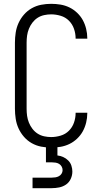

<svg xmlns="http://www.w3.org/2000/svg" viewBox="-20 -763 540 1003"><path d="M247 8Q221 8 195 3Q169 -2 146 -15Q123 -28 105.5 -48Q88 -68 77 -92Q66 -116 62 -142.5Q58 -169 58 -195V-540Q58 -566 62 -592.5Q66 -619 77 -643Q88 -667 105.5 -687Q123 -707 146 -720Q169 -733 195 -738Q221 -743 247 -743Q272 -743 296 -739Q320 -735 342 -724.5Q364 -714 382.5 -696.5Q401 -679 412.5 -658Q424 -637 430 -612.5Q436 -588 436 -564Q436 -563 436 -562.5Q436 -562 436 -561H375Q375 -562 375 -562.5Q375 -563 375 -563Q375 -588 366.5 -612.5Q358 -637 340 -655Q322 -673 297 -680.5Q272 -688 247 -688Q229 -688 210.5 -684Q192 -680 176.5 -670Q161 -660 149.5 -645Q138 -630 131 -612.5Q124 -595 121.5 -577Q119 -559 119 -540V-195Q119 -176 121.5 -158Q124 -140 131 -122.5Q138 -105 149.5 -90Q161 -75 176.5 -65Q192 -55 210.5 -51Q229 -47 247 -47Q272 -47 297 -54.5Q322 -62 340 -80Q358 -98 366.5 -122.5Q375 -147 375 -172Q375 -172 375 -172.5Q375 -173 375 -174H436Q436 -173 436 -172.5Q436 -172 436 -171Q436 -147 430 -122.5Q424 -98 412.5 -77Q401 -56 382.5 -38.5Q364 -21 342 -10.5Q320 0 296 4Q272 8 247 8ZM150 220V165H250Q260 165 269.5 163.5Q279 162 287.5 157.5Q296 153 301.5 144.5Q307 136 307 126Q307 116 302 107Q297 98 288.5 93Q280 88 270 86.5Q260 85 250 85H220V0H280V49Q296 51 310.5 57.5Q325 64 336.5 75.5Q348 87 353 102.5Q358 118 358 133Q358 153 349.5 171.5Q341 190 325 201Q309 212 289.5 216Q270 220 250 220Z"/></svg>

Font: Iosevka SS04 Light
Style: Regular
Weight: 300
Monospace: yes
Designer: Belleve Invis
Foundry: Belleve Invis
Version: Version 19.0.0; ttfautohint (v1.8.4)